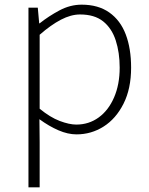

<svg xmlns="http://www.w3.org/2000/svg" viewBox="-20 -563 640 823"><path d="M102 240V-530H142L148 -463H150Q189 -494 235 -518.5Q281 -543 330 -543Q401 -543 448.5 -509.5Q496 -476 519 -415.5Q542 -355 542 -273Q542 -183 509.5 -118.5Q477 -54 424 -20.5Q371 13 308 13Q271 13 230.5 -4.5Q190 -22 149 -52L150 46V240ZM307 -29Q361 -29 403 -59.5Q445 -90 469 -145.5Q493 -201 493 -273Q493 -338 476 -390Q459 -442 422 -471.5Q385 -501 323 -501Q284 -501 241 -478.5Q198 -456 150 -414V-97Q195 -60 236 -44.5Q277 -29 307 -29Z"/></svg>

Font: Noto Sans JP ExtraLight
Style: Regular
Weight: 250
Designer: Ryoko NISHIZUKA  (kana, bopomofo & ideographs); Paul D. Hunt (Latin, Greek & Cyrillic); Sandoll Communications , Soo-you
Foundry: Adobe
Version: Version 2.004-H2;hotconv 1.0.118;makeotfexe 2.5.65603